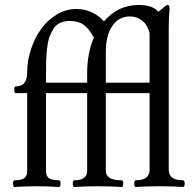

<svg xmlns="http://www.w3.org/2000/svg" viewBox="-20 -746 776 769"><path d="M277.8 2.9Q271.5 2.9 271.5 -10.5Q271.5 -23.9 277.8 -23.9Q329.1 -23.9 329.1 -62V-373H164.1V-62Q164.1 -40.5 176.3 -32.2Q188.5 -23.9 215.8 -23.9Q222.7 -23.9 222.7 -10.5Q222.7 2.9 215.8 2.9Q170.9 0 127 0Q82 0 39.1 2.9Q32.2 2.9 32.2 -10.5Q32.2 -23.9 39.1 -23.9Q64.9 -23.9 76.9 -32.2Q88.9 -40.5 88.9 -62V-373H43Q37.1 -373 37.1 -386.5Q37.1 -399.9 43 -399.9Q88.9 -399.9 88.9 -456.1Q88.9 -501.5 103.5 -546.9Q118.2 -592.3 143.6 -628.4Q168.9 -664.6 206.5 -687.3Q244.1 -710 286.1 -710Q320.8 -710 349.9 -695.6Q378.9 -681.2 396 -660.2Q452.6 -726.1 535.2 -726.1Q591.3 -726.1 613.8 -699.2Q622.1 -704.6 631.8 -712.9Q645 -726.1 651.9 -726.1Q659.2 -726.1 659.2 -710.9Q655.8 -678.7 655.8 -627.9V-65.9Q655.8 -23.9 712.9 -23.9Q719.7 -23.9 719.7 -10.5Q719.7 2.9 712.9 2.9Q672.9 0 618.2 0Q564.5 0 523.9 2.9Q517.6 2.9 517.6 -10.5Q517.6 -23.9 523.9 -23.9Q579.1 -23.9 579.1 -65.9V-373H403.8V-62Q403.8 -23.9 466.8 -23.9Q473.6 -23.9 473.6 -10.5Q473.6 2.9 466.8 2.9Q420.9 0 373 0Q326.2 0 277.8 2.9ZM403.8 -415H579.1V-613.8Q570.3 -647.5 549.1 -663.8Q527.8 -680.2 500 -680.2Q455.1 -680.2 429.4 -641.4Q403.8 -602.5 403.8 -538.1ZM164.1 -415H329.1V-452.1Q329.1 -534.2 356 -595.2Q336.9 -631.3 315.2 -646.7Q293.5 -662.1 258.8 -662.1Q237.3 -662.1 220.9 -654.5Q204.6 -647 194.6 -631.3Q184.6 -615.7 178.2 -598.4Q171.9 -581.1 168.9 -554.9Q166 -528.8 165 -507.3Q164.1 -485.8 164.1 -455.1Z"/></svg>

Font: Junicode SmCond
Style: Regular
Weight: 400
Width: 4
Designer: Peter S. Baker
Version: Version 2.206